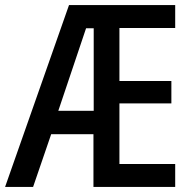

<svg xmlns="http://www.w3.org/2000/svg" viewBox="-22 -734 757 754"><path d="M666 0V-90H447V-328H651V-416H447V-624H666V-714H249L-2 0H108L179 -207H345V0ZM207 -299 316 -623H346V-299Z"/></svg>

Font: Noto Sans Khmer UI Condensed Medium
Style: Regular
Weight: 500
Width: 3
Designer: Danh Hong and the Monotype Design Team
Foundry: Monotype Imaging Inc.
Version: Version 2.002